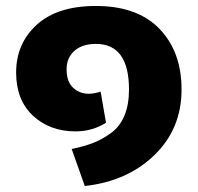

<svg xmlns="http://www.w3.org/2000/svg" viewBox="-20 -572 662 643"><path d="M264 51 220 -73Q263 -82 293.5 -94Q324 -106 353 -127.5Q382 -149 397 -185.5Q412 -222 412 -272Q412 -425 301 -425Q256 -425 229.5 -402Q203 -379 203 -339Q203 -299 224.5 -278.5Q246 -258 278 -258Q294 -258 317 -265L335 -161Q289 -132 233 -132Q147 -132 90.5 -184.5Q34 -237 34 -329Q34 -426 103 -489Q172 -552 301 -552Q440 -552 514 -475.5Q588 -399 588 -272Q588 -141 497.5 -53Q407 35 264 51Z"/></svg>

Font: FiraGO ExtraBold
Style: Regular
Weight: 800
Designer: bBox Type
Foundry: bBox Type GmbH
Version: Version 1.001;PS 001.001;hotconv 1.0.88;makeotf.lib2.5.64775